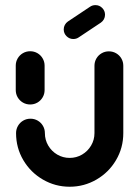

<svg xmlns="http://www.w3.org/2000/svg" viewBox="-20 -716 536 740"><path d="M96.3 -313.3Q81.1 -313.3 68.3 -320.7Q55.6 -328.1 48.1 -340.9Q40.7 -353.7 40.7 -368.9V-463Q40.7 -478.1 48.1 -490.9Q55.6 -503.7 68.3 -511.1Q81.1 -518.5 96.3 -518.5Q111.5 -518.5 124.3 -511.1Q137 -503.7 144.4 -490.9Q151.9 -478.1 151.9 -463V-368.9Q151.9 -353.7 144.4 -340.9Q137 -328.1 124.3 -320.7Q111.5 -313.3 96.3 -313.3ZM399.6 -518.1Q414.8 -518.1 427.6 -510.7Q440.4 -503.3 447.8 -490.6Q455.2 -477.8 455.2 -462.6V-203Q455.2 -146.3 427.2 -98.9Q399.3 -51.5 351.7 -23.9Q304.1 3.7 248.5 3.7Q193 3.7 145.4 -23.9Q97.8 -51.5 69.8 -98.9Q41.9 -146.3 41.9 -203Q41.9 -218.1 49.3 -230.9Q56.7 -243.7 69.4 -251.1Q82.2 -258.5 97.4 -258.5Q112.6 -258.5 125.4 -251.1Q138.1 -243.7 145.6 -230.9Q153 -218.1 153 -203Q153 -177 165.9 -155Q178.9 -133 200.7 -120.2Q222.6 -107.4 248.5 -107.4Q274.4 -107.4 296.3 -120.2Q318.1 -133 331.1 -155Q344.1 -177 344.1 -203V-462.6Q344.1 -477.8 351.5 -490.6Q358.9 -503.3 371.7 -510.7Q384.4 -518.1 399.6 -518.1ZM262.6 -565.6Q247.4 -565.6 236.5 -576.5Q225.6 -587.4 225.6 -602.6Q225.6 -611.9 229.8 -619.8Q234.1 -627.8 241.5 -633L327 -690Q336.3 -696.3 347.8 -696.3Q363 -696.3 373.9 -685.4Q384.8 -674.4 384.8 -659.3Q384.8 -650 380.6 -642Q376.3 -634.1 368.9 -628.9L283.3 -571.9Q274.1 -565.6 262.6 -565.6Z"/></svg>

Font: 26F Galaxy Hebrew Black
Style: Regular
Weight: 900
Designer: C₂₉H₂₅N₃O₅
Version: Version 1.000